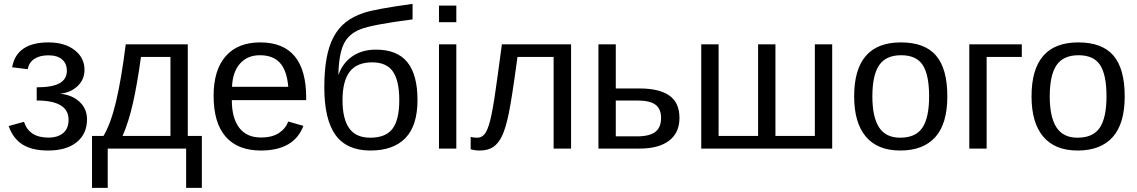

<svg xmlns="http://www.w3.org/2000/svg" viewBox="-20 -753 5762 973"><path d="M223.6 9.8Q142.1 9.8 94 -20.8Q45.9 -51.3 23.9 -114.3L101.6 -135.7Q127.4 -55.7 225.6 -55.7Q272.5 -55.7 300 -78.6Q327.6 -101.6 327.6 -146Q327.6 -243.7 166 -243.7V-310.5Q244.6 -310.5 281.7 -331.1Q318.8 -351.6 318.8 -394.5Q318.8 -430.7 294.7 -451.7Q270.5 -472.7 225.1 -472.7Q181.6 -472.7 154.1 -454.6Q126.5 -436.5 120.6 -402.3L41.5 -412.1Q64 -538.1 225.6 -538.1Q307.6 -538.1 357.9 -499.3Q408.2 -460.4 408.2 -398.9Q408.2 -349.6 372.8 -316.4Q337.4 -283.2 287.1 -278.8V-277.8Q346.2 -271.5 383.5 -236.6Q420.9 -201.7 420.9 -148.4Q420.9 -74.2 368.4 -32.2Q315.9 9.8 223.6 9.8Z M843.8 -464.4H694.3Q676.3 -331.5 654.3 -233.2Q632.3 -134.8 601.1 -64H843.8ZM1002.9 199.2H923.3V0H525.9V199.2H446.3V-64H504.4Q541 -125 567.9 -237.3Q594.7 -349.6 617.2 -528.3H931.6V-64H1002.9Z M1154.8 -245.6Q1154.8 -154.8 1192.4 -105.5Q1230 -56.2 1302.2 -56.2Q1359.4 -56.2 1393.8 -79.1Q1428.2 -102.1 1440.4 -137.2L1517.6 -115.2Q1470.2 9.8 1302.2 9.8Q1185.1 9.8 1123.8 -60.1Q1062.5 -129.9 1062.5 -267.6Q1062.5 -398.4 1123.8 -468.3Q1185.1 -538.1 1298.8 -538.1Q1531.7 -538.1 1531.7 -257.3V-245.6ZM1440.9 -313Q1433.6 -396.5 1398.4 -434.8Q1363.3 -473.1 1297.4 -473.1Q1233.4 -473.1 1196 -430.4Q1158.7 -387.7 1155.8 -313Z M2003.4 -245.1Q2003.4 -343.8 1971.2 -390.4Q1939 -437 1866.2 -437Q1788.6 -437 1752.2 -389.6Q1715.8 -342.3 1715.8 -245.1Q1715.8 -150.4 1749.8 -102.8Q1783.7 -55.2 1856.4 -55.2Q1935.1 -55.2 1969.2 -100.8Q2003.4 -146.5 2003.4 -245.1ZM1884.8 -501.5Q1993.2 -501.5 2044.4 -437.7Q2095.7 -374 2095.7 -246.1Q2095.7 -116.7 2034.7 -53.5Q1973.6 9.8 1857.4 9.8Q1737.3 9.8 1680.4 -68.8Q1623.5 -147.5 1623.5 -310.5Q1623.5 -393.6 1634.8 -456.3Q1646 -519 1669.9 -564.5Q1693.8 -609.9 1731.7 -640.1Q1769.5 -670.4 1826.9 -689Q1884.3 -707.5 2070.8 -733.4V-654.8Q1866.2 -628.4 1805.9 -604.5Q1745.6 -580.6 1721.2 -528.3Q1696.8 -476.1 1694.8 -372.1Q1715.8 -433.1 1765.1 -467.3Q1814.5 -501.5 1884.8 -501.5Z M2204.6 -640.6V-724.6H2292.5V-640.6ZM2204.6 0V-528.3H2292.5V0Z M2785.6 0V-464.4H2602.5Q2573.7 -251.5 2558.1 -177Q2542.5 -102.5 2524.4 -64.5Q2506.3 -26.4 2479.7 -8.3Q2453.1 9.8 2411.1 9.8Q2386.7 9.8 2365.2 3.4V-59.6Q2377.4 -55.2 2398.4 -55.2Q2425.3 -55.2 2441.7 -82Q2458 -108.9 2471.4 -174.8Q2484.9 -240.7 2502 -369.6L2523.4 -528.3H2874V0Z M3220.7 -304.7Q3320.8 -304.7 3372.1 -268.8Q3423.3 -232.9 3423.3 -155.3Q3423.3 -80.1 3370.6 -40Q3317.9 0 3221.2 0H3012.7V-528.3H3100.6V-304.7ZM3100.6 -62H3208Q3271.5 -62 3300.8 -84.5Q3330.1 -106.9 3330.1 -155.3Q3330.1 -201.2 3301.8 -222.4Q3273.4 -243.7 3208.5 -243.7H3100.6Z M3533.7 0V-528.3H3621.6V-64H3821.8V-528.3H3909.7V-64H4109.4V-528.3H4197.3V0Z M4780.8 -264.6Q4780.8 -126 4719.7 -58.1Q4658.7 9.8 4542.5 9.8Q4426.8 9.8 4367.7 -60.8Q4308.6 -131.3 4308.6 -264.6Q4308.6 -538.1 4545.4 -538.1Q4666.5 -538.1 4723.6 -471.4Q4780.8 -404.8 4780.8 -264.6ZM4688.5 -264.6Q4688.5 -374 4656 -423.6Q4623.5 -473.1 4546.9 -473.1Q4469.7 -473.1 4435.3 -422.6Q4400.9 -372.1 4400.9 -264.6Q4400.9 -160.2 4434.8 -107.7Q4468.8 -55.2 4541.5 -55.2Q4620.6 -55.2 4654.5 -106Q4688.5 -156.7 4688.5 -264.6Z M5158.2 -528.3V-464.4H4980V0H4892.1V-528.3Z M5679.7 -264.6Q5679.7 -126 5618.7 -58.1Q5557.6 9.8 5441.4 9.8Q5325.7 9.8 5266.6 -60.8Q5207.5 -131.3 5207.5 -264.6Q5207.5 -538.1 5444.3 -538.1Q5565.4 -538.1 5622.6 -471.4Q5679.7 -404.8 5679.7 -264.6ZM5587.4 -264.6Q5587.4 -374 5554.9 -423.6Q5522.5 -473.1 5445.8 -473.1Q5368.7 -473.1 5334.2 -422.6Q5299.8 -372.1 5299.8 -264.6Q5299.8 -160.2 5333.7 -107.7Q5367.7 -55.2 5440.4 -55.2Q5519.5 -55.2 5553.5 -106Q5587.4 -156.7 5587.4 -264.6Z"/></svg>

Font: Arial
Style: Regular
Weight: 400
Designer: Steve Matteson
Foundry: Ascender Corporation
Version: Version 2.00.3